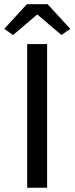

<svg xmlns="http://www.w3.org/2000/svg" viewBox="-37 -883 351 903"><path d="M90.8 0V-675.8H184.6V0ZM24.4 -718.3 -17.1 -747.1 89.4 -863.3H187L293.5 -747.1L252 -718.3L140.1 -813.5H136.2Z"/></svg>

Font: Akatab Medium
Style: Regular
Weight: 500
Designer: SIL Global
Foundry: SIL Global
Version: Version 4.100